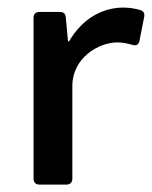

<svg xmlns="http://www.w3.org/2000/svg" viewBox="-20 -497 409 517"><path d="M312.5 -476.6C255.9 -476.6 202.1 -447.3 166 -385.7H163.1L157.2 -450.2C156.2 -460 151.4 -464.8 141.6 -464.8H85.9C76.2 -464.8 70.3 -459 70.3 -449.2V-15.6C70.3 -5.9 76.2 0 85.9 0H159.2C168.9 0 174.8 -5.9 174.8 -15.6V-265.6C174.8 -340.8 245.1 -382.8 295.9 -382.8C309.6 -382.8 324.2 -379.9 336.9 -376C346.7 -373 353.5 -377 355.5 -386.7L368.2 -451.2C370.1 -460 367.2 -466.8 358.4 -469.7C345.7 -473.6 329.1 -476.6 312.5 -476.6Z"/></svg>

Font: Ed Sans Neue Medium
Style: Regular
Weight: 500
Designer: Stephen Hutchings
Version: Version 1.004;PS 001.004;hotconv 1.0.88;makeotf.lib2.5.64775